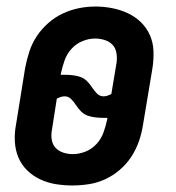

<svg xmlns="http://www.w3.org/2000/svg" viewBox="-20 -560 540 588"><path d="M202 8Q176 8 151 4Q126 0 103.5 -10.5Q81 -21 63.5 -38Q46 -55 36.5 -77.5Q27 -100 25.5 -126Q24 -152 29 -178L57 -352Q62 -378 70 -402.5Q78 -427 92.5 -449Q107 -471 128 -489.5Q149 -508 173 -519Q197 -530 222 -535Q247 -540 273 -540Q273 -540 273 -540Q273 -540 273 -540Q298 -540 323.5 -535Q349 -530 371.5 -519.5Q394 -509 411.5 -492Q429 -475 439 -452.5Q449 -430 450 -404Q451 -378 447 -352L418 -178Q414 -152 405.5 -127.5Q397 -103 382.5 -80.5Q368 -58 347 -40Q326 -22 302 -11Q278 0 252.5 4Q227 8 202 8ZM297 -265Q303 -265 309 -267Q315 -269 321 -272L337 -368Q339 -383 336.5 -398Q334 -413 324.5 -423Q315 -433 300.5 -437.5Q286 -442 271 -442Q252 -442 232.5 -434Q213 -426 199 -410.5Q185 -395 178 -375.5Q171 -356 167 -337L166 -331Q169 -331 172 -331Q175 -331 178 -331Q191 -331 203.5 -329.5Q216 -328 227 -324Q238 -320 246.5 -311.5Q255 -303 261.5 -293Q268 -283 276.5 -274Q285 -265 297 -265ZM203 -88Q223 -88 242.5 -96Q262 -104 276 -119.5Q290 -135 297 -154.5Q304 -174 308 -193L309 -199Q306 -199 303 -199Q300 -199 297 -199Q285 -199 272 -200.5Q259 -202 248 -206Q237 -210 228.5 -218.5Q220 -227 213.5 -237Q207 -247 198.5 -256Q190 -265 178 -265Q172 -265 166 -263Q160 -261 154 -258L139 -162Q136 -147 138.5 -132Q141 -117 150.5 -107Q160 -97 174 -92.5Q188 -88 203 -88Z"/></svg>

Font: Iosevka Curly Slab Oblique
Style: Bold
Weight: 700
Italic angle: -9°
Monospace: yes
Designer: Belleve Invis
Foundry: Belleve Invis
Version: Version 11.1.0; ttfautohint (v1.8.3)